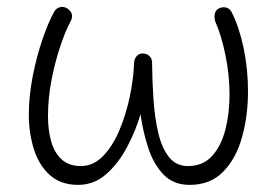

<svg xmlns="http://www.w3.org/2000/svg" viewBox="-20 -513 797 553"><path d="M174.3 -488.3Q194.8 -474.1 183.6 -452.1Q169.4 -426.3 154.1 -381.1Q138.7 -335.9 128.4 -282.7Q118.2 -229.5 118.2 -178.7Q118.2 -139.2 127.2 -106.4Q136.2 -73.7 157.2 -54.2Q178.2 -34.7 212.9 -34.7Q249 -34.7 276.9 -63.5Q304.7 -92.3 324 -138.2Q343.3 -184.1 354 -235.6Q364.7 -287.1 366.2 -332.5Q367.2 -344.7 374.3 -352.1Q381.3 -359.4 391.6 -358.9Q402.8 -358.9 410.4 -351.6Q418 -344.2 418 -333Q418.5 -278.8 422.1 -225.8Q425.8 -172.9 436 -129.6Q446.3 -86.4 466.8 -60.5Q487.3 -34.7 521 -34.7Q564.5 -34.7 590.8 -63.7Q617.2 -92.8 629.2 -139.9Q641.1 -187 641.1 -240.2Q641.1 -297.4 629.2 -355Q617.2 -412.6 599.6 -452.1Q596.2 -463.9 598.9 -474.4Q601.6 -484.9 612.3 -489.7Q623 -494.1 633.1 -490.7Q643.1 -487.3 647.9 -476.6Q669.4 -433.6 681.9 -373.5Q694.3 -313.5 694.3 -249.5Q694.3 -179.7 677.2 -118.2Q660.2 -56.6 623 -18.6Q585.9 19.5 525.9 19.5Q479.5 19.5 450.9 -10.3Q422.4 -40 407 -86.9Q391.6 -133.8 384.8 -184.1Q370.6 -135.7 345.7 -88.9Q320.8 -42 285.6 -11.2Q250.5 19.5 205.1 19.5Q154.8 19.5 123.3 -9Q91.8 -37.6 77.4 -84Q63 -130.4 63 -182.6Q63 -235.8 74.2 -293.2Q85.4 -350.6 102.5 -400.1Q119.6 -449.7 136.2 -479.5Q142.1 -489.7 153.1 -492.4Q164.1 -495.1 174.3 -488.3Z"/></svg>

Font: Mikhak-FD Light
Style: Regular
Weight: 300
Designer: Amin Abedi
Version: Version 3.2